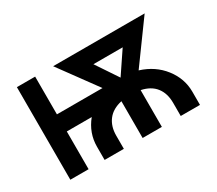

<svg xmlns="http://www.w3.org/2000/svg" viewBox="-98 -710 1031 912"><g transform="rotate(-30 417.0 -254.0)"><path d="M161.6 -300.8H411.6L260.3 -507.8H762.2L602.1 -287.6Q680.2 -263.2 726.3 -203.9Q772.5 -144.5 772.5 -72.3V0H667V-72.3Q667 -124 641.1 -157.5Q615.2 -190.9 563.5 -201.7V0H458V-201.7Q406.7 -190.4 380.9 -156.7Q355 -123 355 -72.3V0H249.5V-72.3Q249.5 -147 298.3 -207H161.6V0H61.5V-507.8H161.6ZM510.7 -300.8 591.3 -420.4H430.7Z"/></g></svg>

Font: Giphurs Medium
Style: Regular
Weight: 500
Version: Version 0.920; ttfautohint (v1.8.4.7-5d5b)